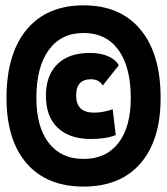

<svg xmlns="http://www.w3.org/2000/svg" viewBox="-20 -706 626 719"><path d="M293 -7.3Q155.3 -7.3 79.8 -94.2Q4.4 -181.2 4.4 -339.4Q4.4 -504.4 79.8 -595.2Q155.3 -686 293 -686Q430.7 -686 506.1 -595.2Q581.5 -504.4 581.5 -339.4Q581.5 -181.2 506.1 -94.2Q430.7 -7.3 293 -7.3ZM293 -110.8Q377.4 -110.8 423.6 -170.7Q469.7 -230.5 469.7 -339.4Q469.7 -455.1 423.6 -518.8Q377.4 -582.5 293 -582.5Q209 -582.5 162.6 -518.8Q116.2 -455.1 116.2 -339.4Q116.2 -230.5 162.6 -170.7Q209 -110.8 293 -110.8ZM320.3 -185.5Q240.2 -185.5 196 -227.5Q151.9 -269.5 151.9 -347.7Q151.9 -423.3 194.8 -465.6Q237.8 -507.8 316.4 -507.8Q356 -507.8 384.5 -495.6Q413.1 -483.4 424.8 -461.4L364.7 -385.7Q351.1 -409.2 320.8 -409.2Q265.1 -409.2 265.1 -348.6Q265.1 -284.2 332 -284.2Q350.1 -284.2 367.7 -287.6Q385.3 -291 401.9 -296.9L413.6 -200.2Q391.1 -191.4 367.2 -188.5Q343.3 -185.5 320.3 -185.5Z"/></svg>

Font: Cascadia Mono PL
Style: Bold
Weight: 700
Monospace: yes
Designer: Aaron Bell
Foundry: Saja Typeworks
Version: Version 2404.023; ttfautohint (v1.8.4)